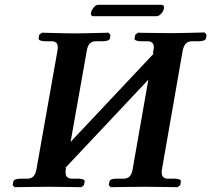

<svg xmlns="http://www.w3.org/2000/svg" viewBox="-20 -784 886 805"><path d="M636 -716H371Q361 -716 361 -728Q361 -731 362 -733Q364 -742 373 -753Q382 -764 392 -764H656Q668 -764 668 -752Q668 -750 667 -748Q666 -738 656 -727Q646 -716 636 -716ZM746 -572 659 -74Q658 -70 658 -66.5Q658 -63 658 -60Q658 -35 684 -35H711Q722 -35 731 -32Q740 -29 738 -23L736 -8L724 1Q724 1 708.5 0.5Q693 0 670 0Q647 0 624 -0.5Q601 -1 586 -1Q573 -1 549.5 -0.5Q526 0 502 0Q478 0 461 0.5Q444 1 444 1L436 -8L439 -23Q441 -35 470 -35H497Q515 -35 524 -45Q533 -55 536 -74L602 -450Q515 -358 427.5 -264.5Q340 -171 252 -78L257 -81L256 -75Q255 -71 255 -67Q255 -63 255 -60Q255 -35 282 -35H308Q319 -35 327.5 -32Q336 -29 335 -23L332 -8L321 1Q321 1 305.5 0.5Q290 0 267 0Q244 0 221 -0.5Q198 -1 184 -1Q171 -1 147.5 -0.5Q124 0 99.5 0Q75 0 58 0.5Q41 1 41 1L33 -8L36 -23Q37 -29 46 -32Q55 -35 68 -35H94Q112 -35 121 -45.5Q130 -56 133 -75L221 -572Q222 -577 222 -580.5Q222 -584 222 -587Q222 -611 196 -611H169Q159 -611 150 -614Q141 -617 142 -623L144 -638L156 -647Q156 -647 172 -646.5Q188 -646 211 -645.5Q234 -645 257 -644.5Q280 -644 294 -644Q307 -644 330.5 -644.5Q354 -645 378 -645.5Q402 -646 418.5 -646.5Q435 -647 435 -647L443 -638L441 -623Q438 -611 409 -611H383Q365 -611 356 -601Q347 -591 344 -572L276 -189Q364 -282 451.5 -375.5Q539 -469 626 -561L621 -559L623 -572Q624 -576 624.5 -579.5Q625 -583 625 -586Q625 -611 598 -611H572Q560 -611 551.5 -614Q543 -617 544 -623L547 -638L558 -647Q558 -647 574 -646.5Q590 -646 613 -646Q636 -646 659 -645.5Q682 -645 696 -645Q710 -645 733 -645.5Q756 -646 780.5 -646.5Q805 -647 821.5 -647.5Q838 -648 838 -648L846 -638L844 -624Q841 -611 812 -611H786Q768 -611 759 -601Q750 -591 746 -572Z"/></svg>

Font: Libertinus Serif SemiBold
Style: Italic
Weight: 600
Italic angle: -11.5°
Designer: Philipp H. Poll, Khaled Hosny
Foundry: Caleb Maclennan
Version: Version 7.051;RELEASE